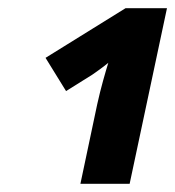

<svg xmlns="http://www.w3.org/2000/svg" viewBox="-20 -863 427 468"><path d="M217 -609 176 -415H296L387 -843H286L91 -722L141 -641L205 -681C214 -687 232 -700 244 -710C237 -687 226 -650 217 -609Z"/></svg>

Font: Noto Sans
Style: Bold Italic
Weight: 700
Italic angle: -12°
Designer: Monotype Design Team
Foundry: Monotype Imaging Inc.
Version: Version 2.013